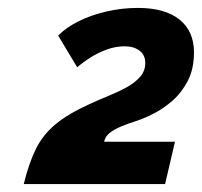

<svg xmlns="http://www.w3.org/2000/svg" viewBox="-20 -841 510 485"><path d="M40 -376Q53 -429 70.5 -464.5Q88 -500 119.5 -526.5Q151 -553 206 -578Q230 -589 254.5 -599Q279 -609 300 -620.5Q321 -632 334 -647Q347 -662 347 -682Q347 -702 332.5 -713Q318 -724 295 -724Q272 -724 250 -716Q228 -708 209 -696Q190 -684 175 -671L127 -751Q146 -771 178 -787Q210 -803 249 -812Q288 -821 328 -821Q397 -821 433.5 -791.5Q470 -762 470 -709Q470 -667 454.5 -637Q439 -607 415.5 -586.5Q392 -566 367 -553.5Q342 -541 323 -535Q304 -529 287 -522Q270 -515 258 -506Q246 -497 243 -483H422L397 -376Z"/></svg>

Font: Raleway Thin Black
Style: Italic
Weight: 900
Italic angle: -12°
Version: Version 4.026